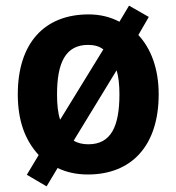

<svg xmlns="http://www.w3.org/2000/svg" viewBox="-20 -608 625 680"><path d="M542 -274C542 -364 515 -436 470 -484L507 -548L437 -588L403 -531C371 -548 334 -557 294 -557C137 -557 43 -455 43 -274C43 -182 68 -112 117 -59L75 11L145 52L184 -13C215 2 251 10 291 10C448 10 542 -94 542 -274ZM182 -274C182 -389 214 -449 292 -449C314 -449 332 -444 346 -433L193 -184C185 -208 182 -238 182 -274ZM403 -274C403 -160 373 -97 293 -97C273 -97 255 -101 241 -110L393 -359C400 -336 403 -307 403 -274Z"/></svg>

Font: Noto Sans Georgian SemiCondensed Bold
Style: Regular
Weight: 700
Width: 4
Designer: Monotype Design Team, Akaki Razmadze
Foundry: Google LLC
Version: Version 2.005